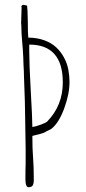

<svg xmlns="http://www.w3.org/2000/svg" viewBox="-20 -775 358 801"><path d="M86 -29Q86 -70 87 -92V-155Q87 -193 86 -216L85 -278Q85 -334 80 -457Q80 -477 78 -505L77 -537Q77 -537 75 -571L73 -595Q69 -636 69 -667L68 -681Q68 -683 68.5 -689Q69 -695 69 -708L70 -740V-745L69 -747Q69 -752 77 -755Q79 -755 91 -752Q93 -752 93 -752Q95 -739 96 -686Q96 -637 98 -619V-618Q134 -618 164.5 -607Q195 -596 215 -577Q234 -559 247 -535Q260 -511 265 -485Q270 -458 270 -433Q270 -383 248 -323Q226 -263 195 -238Q187 -233 182 -231Q172 -227 169 -224Q159 -218 115 -208Q115 -153 118 -117Q121 -80 121 -25Q121 -9 116.5 -1.5Q112 6 99 6Q86 6 86 -29ZM177 -268Q242 -335 242 -431Q242 -589 102 -589V-563Q102 -509 108 -402Q115 -280 115 -245Q128 -247 149 -254.5Q170 -262 177 -268Z"/></svg>

Font: Amatic SC
Style: Regular
Weight: 400
Designer: Multiple Designers
Foundry: Vernon Adams
Version: Version 2.505